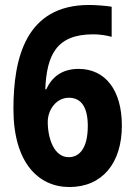

<svg xmlns="http://www.w3.org/2000/svg" viewBox="-20 -808 541 772"><path d="M259 -56C391 -56 470 -152 470 -303C470 -446 403 -531 296 -531C230 -531 189 -499 166 -449H162C168 -586 206 -670 355 -670C379 -670 407 -666 429 -660V-781C406 -785 362 -788 338 -788C83 -788 34 -573 34 -370C34 -153 135 -56 259 -56ZM256 -176C198 -176 172 -250 172 -318C172 -365 205 -415 257 -415C309 -415 333 -373 333 -302C333 -211 299 -176 256 -176Z"/></svg>

Font: Noto Sans Malayalam UI Condensed
Style: Bold
Weight: 700
Width: 3
Designer: Jelle Bosma - Monotype Design Team
Foundry: Monotype Imaging Inc.
Version: Version 2.104